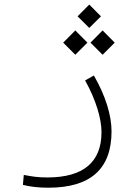

<svg xmlns="http://www.w3.org/2000/svg" viewBox="-20 -621 626 859"><path d="M196.3 218.8C386.2 218.8 479 133.8 479 -33.2C479 -105 452.1 -193.4 399.9 -283.2L360.8 -261.2C409.7 -173.3 434.1 -89.4 434.1 -29.8C434.1 106 351.1 172.9 191.9 172.9C147.9 172.9 122.6 168.5 86.4 161.6L82.5 206.1C116.2 214.8 153.8 218.8 196.3 218.8ZM316.9 -376 371.1 -430.2 316.9 -484.9 262.7 -430.2ZM439 -376 493.2 -430.2 439 -484.9 384.8 -430.2ZM379.4 -496.1 431.6 -547.9 379.4 -600.6 327.1 -547.9Z"/></svg>

Font: Cascadia Mono PL ExtraLight
Style: Regular
Weight: 200
Monospace: yes
Designer: Aaron Bell
Foundry: Saja Typeworks
Version: Version 2404.023